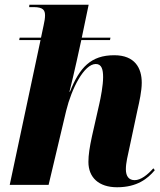

<svg xmlns="http://www.w3.org/2000/svg" viewBox="-20 -780 675 810"><path d="M474 10C558 10 603 -26 633 -62L627 -70C602 -42 574 -20 548 -20C524 -20 511 -36 511 -66C511 -93 519 -124 527 -161L560 -316C568 -351 578 -396 578 -431C578 -493 549 -547 462 -547C364 -547 316 -496 275 -393H273C279 -417 298 -495 303 -520L323 -611H444L446 -621H325L354 -760H104L103 -750H122C163 -750 170 -736 170 -715C170 -704 168 -690 164 -673L153 -621H63L61 -611H151L21 0H185L259 -312C282 -407 335 -510 384 -510C409 -510 415 -487 415 -454C415 -420 405 -368 399 -342L368 -205C358 -159 353 -126 353 -97C353 -31 397 10 474 10Z"/></svg>

Font: Noto Serif Display SemiCondensed ExtraBold
Style: Italic
Weight: 800
Width: 4
Italic angle: -12°
Designer: Monotype Design Team
Foundry: Monotype Imaging Inc.
Version: Version 2.009